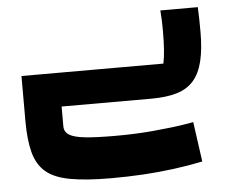

<svg xmlns="http://www.w3.org/2000/svg" viewBox="-47 -384 881 725"><g transform="rotate(-5 393.5 -21.5)"><path d="M42 0V-128H580Q585 -153 587 -182.5Q589 -212 589 -255Q589 -291 586 -329H728Q729 -309 729.5 -285Q730 -261 730 -235Q730 -170 719 -124.5Q708 -79 684 -51.5Q660 -24 620.5 -12Q581 0 523 0ZM347 286Q252 286 191.5 275Q131 264 99 236.5Q67 209 54.5 161.5Q42 114 42 42V0H183V75Q183 96 201 107.5Q219 119 261 123.5Q303 128 375 128Q415 128 450 126.5Q485 125 519 122Q553 119 591 114.5Q629 110 673 102L694 253Q641 264 584 271.5Q527 279 468 282.5Q409 286 347 286Z"/></g></svg>

Font: Changa ExtraLight
Style: Bold
Weight: 700
Version: Version 3.002; ttfautohint (v1.8.2)